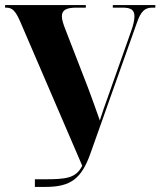

<svg xmlns="http://www.w3.org/2000/svg" viewBox="-20 -734 630 754"><path d="M117 0H159C257 0 300 -32 335 -131L517 -643C533 -689 548 -704 578 -704H590V-714H423V-704H462C494 -704 508 -695 508 -670C508 -656 504 -636 494 -609L400 -343C391 -318 382 -293 372 -261C356 -306 341 -349 325 -391L237 -618C228 -641 223 -657 223 -670C223 -695 241 -704 281 -704H317V-714H0V-704H5C28 -704 41 -691 59 -650L303 -83C278 -34 240 -30 154 -30H117Z"/></svg>

Font: Noto Serif Display ExtraCondensed Black
Style: Regular
Weight: 900
Width: 2
Designer: Monotype Design Team
Foundry: Monotype Imaging Inc.
Version: Version 2.009